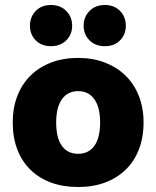

<svg xmlns="http://www.w3.org/2000/svg" viewBox="-20 -733 626 769"><path d="M555 -243Q555 -183 536.5 -135Q518 -87 483.5 -53.5Q449 -20 401 -2Q353 16 293 16Q233 16 185 -1.5Q137 -19 102.5 -52.5Q68 -86 49.5 -134Q31 -182 31 -243Q31 -302 50 -350Q69 -398 103.5 -431.5Q138 -465 186 -483Q234 -501 293 -501Q352 -501 400 -482.5Q448 -464 482.5 -430.5Q517 -397 536 -349Q555 -301 555 -243ZM293 -368Q251 -368 228 -335.5Q205 -303 205 -243Q205 -180 228 -148.5Q251 -117 293 -117Q335 -117 358 -149Q381 -181 381 -243Q381 -303 358 -335.5Q335 -368 293 -368ZM269 -630Q269 -595 245.5 -571.5Q222 -548 184 -548Q146 -548 123 -571.5Q100 -595 100 -630Q100 -665 123 -689Q146 -713 184 -713Q222 -713 245.5 -689Q269 -665 269 -630ZM484 -630Q484 -595 461 -571.5Q438 -548 400 -548Q362 -548 338.5 -571.5Q315 -595 315 -630Q315 -665 338.5 -689Q362 -713 400 -713Q438 -713 461 -689Q484 -665 484 -630Z"/></svg>

Font: Baloo Bhaina 2 ExtraBold
Style: Regular
Weight: 800
Designer: Yesha Goshar, Manish Minz, Shuchita Grover and Ek Type
Foundry: Ek Type
Version: Version 1.640;hotconv 1.0.111;makeotfexe 2.5.65597; ttfautoh